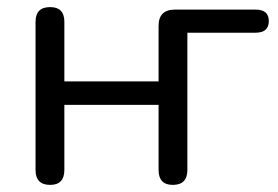

<svg xmlns="http://www.w3.org/2000/svg" viewBox="-20 -513 783 540"><path d="M121 7Q80 7 80 -35V-452Q80 -493 121 -493Q161 -493 161 -452V-284H426V-440Q426 -486 472 -486H699Q736 -486 736 -454Q736 -421 699 -421H507V-35Q507 7 466 7Q426 7 426 -35V-218H161V-35Q161 7 121 7Z"/></svg>

Font: Nunito
Style: Regular
Weight: 400
Designer: Vernon Adams
Foundry: Vernon Adams
Version: Version 3.602